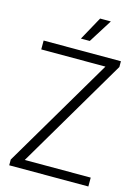

<svg xmlns="http://www.w3.org/2000/svg" viewBox="-138 -1022 803 1098"><g transform="rotate(15 263.5 -472.5)"><path d="M107 -52.5H497.5V0H29V-34L414.5 -687.5H34.5V-740H492V-706ZM237.5 -806 314 -945H377.5L290 -806Z"/></g></svg>

Font: Encode Sans Semi Condensed Light
Style: Regular
Weight: 300
Width: 4
Designer: Multiple Designers
Foundry: Impallari Type
Version: Version 2.000